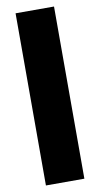

<svg xmlns="http://www.w3.org/2000/svg" viewBox="-97 -813 500 961"><g transform="rotate(-10 153.0 -332.5)"><path d="M250.8 -770V105H55.4V-770Z"/></g></svg>

Font: Unbounded Variable
Style: Regular
Weight: 400
Designer: Luke Prowse, Jean-Baptiste Morizot, Fátima Lázaro, Florian Runge
Foundry: NaN
Version: Version 1.600;FEAKit 1.0